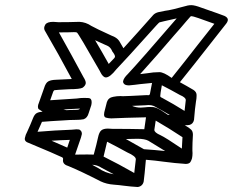

<svg xmlns="http://www.w3.org/2000/svg" viewBox="-20 -769 927 764"><path d="M412.6 -514.6Q423.3 -526.4 434.6 -537.6Q437 -540.5 437.5 -543V-544.4Q437.5 -550.8 426.8 -564.5Q420.9 -579.1 410.2 -585.4L358.4 -608.9Q386.2 -562 412.6 -514.6ZM663.1 -459Q716.8 -525.9 769 -593.3Q800.8 -634.3 833 -674.3Q751 -704.6 742.7 -704.6Q739.7 -704.6 738 -703.4Q736.3 -702.1 720.7 -683.6Q698.7 -657.2 673.3 -628.9Q606.9 -550.8 537.6 -474.1L565.4 -477.5Q590.8 -481.9 614.3 -481.9Q631.3 -481.9 663.1 -459ZM714.4 -327.6 719.2 -370.1V-371.1Q719.2 -381.3 695.8 -391.1Q658.7 -412.1 624 -429.7Q617.7 -394.5 617.7 -387.2Q617.7 -385.7 618.2 -384Q618.7 -382.3 625.5 -379.4Q670.9 -355 714.4 -327.6ZM703.6 -177.7 706.1 -223.1Q653.8 -257.8 599.6 -289.1L594.2 -252.9V-252Q594.2 -241.7 618.7 -231Q638.7 -221.7 703.6 -177.7ZM637.2 -168Q604 -189 570.3 -209Q555.2 -216.8 527.3 -216.8Q515.1 -216.8 503.2 -216.3Q491.2 -215.8 481 -215.8L552.7 -175.3Q595.2 -172.4 637.2 -168ZM514.2 -80.6 520.5 -135.3Q520.5 -147.5 486.3 -162.6Q444.8 -185.5 406.2 -205.1L392.1 -146Q454.1 -115.2 514.2 -80.6ZM432.6 -75.7 385.3 -100.6Q367.2 -112.8 346.7 -113.3L370.1 -100.6Q399.4 -80.6 432.6 -75.7ZM649.9 -311.5H655.3Q624.5 -330.1 592.3 -347.2Q582.5 -351.1 571.3 -351.1Q564.9 -351.1 558.1 -350.1L505.4 -347.7Q521.5 -340.8 540 -340.8Q548.3 -340.8 557.6 -342Q566.9 -343.3 576.7 -343.3L590.8 -342.8Q607.4 -340.3 634.3 -321.3L648.9 -311.5L648.4 -312H649.4ZM244.1 -330.6 262.2 -331.5Q264.2 -332 283.7 -332Q295.9 -332 297.9 -336.9Q232.4 -334 232.4 -333Q232.4 -332.5 244.1 -330.6ZM353 -153.8Q364.7 -196.8 370.1 -222.2Q374.5 -243.2 383.1 -250.2Q391.6 -257.3 409.2 -257.3L427.7 -256.3Q492.7 -256.3 554.2 -254.9Q557.1 -278.3 561 -302.2Q472.2 -300.3 422.9 -297.9Q412.6 -297.9 401.9 -300.8Q394 -302.7 394 -313.5Q394 -317.4 395 -322.3L405.3 -362.8Q411.1 -380.4 430.7 -383.8Q444.8 -386.7 459 -386.7L469.2 -386.2Q483.4 -386.2 564.9 -390.6L569.8 -390.1Q575.7 -390.1 576.7 -396L585 -439Q523.4 -433.1 516.6 -431.6Q498.5 -429.2 493.2 -429.2Q483.9 -429.2 477.5 -432.1Q469.7 -437.5 469.7 -444.3Q469.7 -445.8 470.2 -447.3Q472.7 -459 488.8 -474.6Q541.5 -531.2 683.1 -695.8Q617.2 -681.2 614.3 -679.9Q611.3 -678.7 567.9 -629.9Q483.9 -536.1 442.9 -493.2Q417.5 -460.9 401.4 -460.9Q389.6 -460.9 378.9 -482.9Q377.9 -485.4 377 -486.8Q291.5 -636.7 286.1 -639.6Q283.2 -641.1 274.4 -641.1Q253.9 -640.1 214.4 -640.1Q265.1 -549.8 312 -462.4Q321.3 -447.8 321.3 -439Q321.3 -437 320.8 -435.5Q318.8 -427.2 308.6 -419.9Q297.4 -414.1 255.9 -414.1Q201.7 -411.1 197.3 -410.2Q192.9 -409.2 189.9 -398.9L179.7 -370.1L285.2 -377Q300.3 -379.4 314.9 -379.4L331.5 -378.9Q344.7 -378.4 344.7 -362.8Q344.7 -357.4 343.3 -350.6Q342.3 -346.2 333 -319.3Q327.6 -299.3 312.5 -294.4Q299.8 -292 283.2 -292Q258.8 -292 227.5 -289.6Q181.2 -287.1 147 -284.2L129.4 -244.6Q198.2 -250.5 266.1 -252.9Q277.3 -254.4 283.7 -254.4Q287.1 -254.4 292.7 -253.9Q298.3 -253.4 302.7 -247.6Q305.7 -242.7 305.7 -237.8V-235.4Q304.2 -228.5 302.2 -221.7L278.8 -153.8L327.6 -154.3ZM247.6 -181.6 257.8 -212.4Q221.7 -211.4 185.1 -209ZM527.3 -24.9Q500.5 -26.4 474.6 -29.8Q453.6 -32.7 433.1 -34.2Q404.3 -36.1 380.4 -47.4Q302.7 -87.4 252.9 -107.9Q230.5 -114.3 230.5 -130.4Q230.5 -133.3 231 -136.2V-137.7Q231 -141.1 227.1 -143.1Q203.1 -154.8 87.4 -203.1Q78.6 -208 78.6 -216.3Q78.6 -218.3 79.1 -220.2Q81.5 -232.9 88.4 -245.1Q101.1 -272.5 111.8 -299.8Q117.7 -314.5 126.5 -319.1Q135.3 -323.7 149.4 -324.7Q137.2 -332 134.3 -334.5Q130.9 -337.4 130.9 -344.2Q130.9 -347.2 131.8 -351.6Q144 -384.3 155.3 -418Q161.6 -439.5 172.4 -445.3Q183.1 -451.2 204.6 -451.7L265.6 -454.6Q213.4 -552.7 157.7 -648.4Q155.8 -652.8 155.8 -656.7Q155.8 -659.2 156.2 -661.1Q156.7 -664.1 160.2 -670.9Q167 -682.1 191.9 -682.1Q198.2 -682.1 212.4 -680.7Q254.4 -680.7 296.4 -682.1Q321.8 -680.7 343.3 -666Q360.4 -656.2 424.3 -627Q444.3 -620.1 454.1 -606.4L471.2 -577.1Q531.2 -643.1 590.3 -710Q598.1 -717.8 611.3 -720.9Q624.5 -724.1 637.2 -726.1Q660.2 -728.5 727.1 -747.1Q734.4 -748.5 741.2 -748.5Q754.9 -748.5 781.7 -738.3Q862.3 -710.4 873.5 -705.6Q886.7 -699.2 886.7 -689.9Q886.7 -688.5 886.2 -687Q885.3 -681.6 880.4 -675.3Q842.3 -627.4 804.7 -579.1Q751 -510.3 695.8 -441.9Q723.6 -426.8 750 -411.1Q761.7 -403.3 762.2 -392.1V-386.7Q762.2 -377 759.8 -364.7Q755.9 -340.3 752 -292Q748.5 -275.9 734.4 -272Q727.5 -270.5 715.3 -270.5Q719.2 -267.6 723.6 -265.6Q733.4 -259.8 740.7 -252.9Q747.6 -246.1 747.6 -233.4V-231.9Q745.6 -197.8 745.6 -179.7V-169.4Q746.1 -164.6 746.1 -159.7Q746.1 -148.4 744.1 -139.2Q742.2 -131.8 737.8 -124.5Q733.4 -117.2 719.7 -116.7Q675.3 -119.6 631.8 -125.5Q596.7 -130.4 560.5 -133.3Q555.2 -72.3 551.8 -46.9Q549.8 -37.1 543 -31.2Q536.1 -25.4 527.3 -24.9Z"/></svg>

Font: Third Street
Style: Regular
Weight: 400
Designer: GGBotNet
Foundry: GGBotNet
Version: 0.90